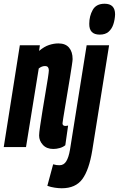

<svg xmlns="http://www.w3.org/2000/svg" viewBox="-36 -786 635 1026"><path d="M70 -544H177L173 -514Q200 -537 226 -545.5Q252 -554 276 -554Q314 -554 333 -531.5Q352 -509 352 -470Q352 -463 348 -436.5Q344 -410 338 -372.5Q332 -335 325 -294Q318 -253 312 -216Q306 -179 302 -155Q298 -131 298 -127Q298 -113 314 -113Q316 -113 319.5 -113.5Q323 -114 328 -115L313 -10Q301 0 283.5 5Q266 10 249 10Q213 10 193 -12Q173 -34 173 -62Q173 -76 178.5 -113Q184 -150 191.5 -197Q199 -244 207 -290Q215 -336 220 -369Q225 -402 225 -410Q225 -420 220.5 -426.5Q216 -433 204 -433Q187 -433 171 -420L103 0H-16ZM523 -766Q579 -766 579 -709Q578 -682 570 -657Q562 -632 544.5 -616.5Q527 -601 497 -601Q440 -601 441 -659Q441 -700 459.5 -733Q478 -766 523 -766ZM547 -544 457 18Q440 122 404 171Q368 220 294 220Q278 220 257 217Q236 214 217 207L248 92Q258 95 266 96Q274 97 282 97Q305 97 318 76Q331 55 338 14L427 -544Z"/></svg>

Font: Georama ExtraCondensed
Style: Bold Italic
Weight: 700
Width: 2
Italic angle: -9°
Designer: Jean-Baptiste Levee
Foundry: Production Type
Version: Version 1.000